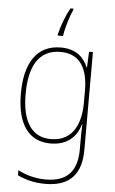

<svg xmlns="http://www.w3.org/2000/svg" viewBox="-64 -807 653 1090"><g transform="rotate(5 262.0 -261.5)"><path d="M309 -757V-764H293C266 -718 246 -661 234 -612V-604H264C269 -646 293 -724 309 -757ZM258 -538C120 -538 54 -431 54 -258C54 -79 125 10 246 10C335 10 394 -37 415 -115H417C415 -75 415 -51 415 -15V29C415 148 363 216 237 216C173 216 121 199 78 177V206C120 226 170 241 237 241C383 241 441 160 441 29V-528H419L415 -438H413C390 -493 346 -538 258 -538ZM258 -513C376 -513 415 -422 415 -307V-237C415 -132 380 -15 246 -15C139 -15 81 -97 81 -258C81 -415 134 -513 258 -513Z"/></g></svg>

Font: Noto Sans Armenian SemiCondensed Thin
Style: Regular
Weight: 100
Width: 4
Designer: Monotype Design Team
Foundry: Monotype Imaging Inc.
Version: Version 2.008